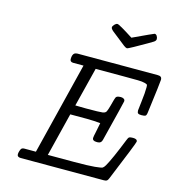

<svg xmlns="http://www.w3.org/2000/svg" viewBox="-129 -1022 1039 1132"><g transform="rotate(15 390.5 -456.0)"><path d="M79.1 -18.1Q79.1 -24.9 83 -38.3Q86.9 -51.8 94.2 -56.2Q100.1 -59.1 107.9 -59.1H178.2L317.9 -622.1H255.9Q234.9 -622.1 234.9 -640.1Q234.9 -668 248 -676.8Q254.9 -680.7 265.1 -681.2H755.9Q780.8 -681.2 780.8 -660.2Q780.8 -647 755.9 -455.1Q753.9 -436 747.6 -432.1Q741.2 -428.2 723.1 -428.2H722.2Q708 -428.2 702.4 -432.6Q696.8 -437 696.8 -450.2Q696.8 -456.1 703.4 -508.1Q710 -560.1 710 -594.2Q710 -605.5 708.5 -609.1Q707 -612.8 692.6 -616.9Q678.2 -621.1 650.1 -621.6Q622.1 -622.1 564 -622.1H392.1L332 -382.8Q343.3 -382.8 364.7 -382.3Q386.2 -381.8 397 -381.8Q481.9 -381.8 499 -384.5Q516.1 -387.2 521 -398.9Q526.9 -412.1 533 -434.6Q539.1 -457 543.5 -473.6Q547.9 -490.2 553.2 -494.1Q562 -500 578.1 -500Q589.4 -500 597.2 -495.1Q605 -490.2 604 -480Q604 -475.1 542 -229Q537.1 -207 515.1 -207H508.8Q482.9 -207 482.9 -225.1Q482.9 -232.9 490 -264.4Q497.1 -295.9 501 -319.8Q464.8 -323.7 418.9 -324.2H316.9L251 -59.1H410.2Q497.1 -59.1 536.6 -63Q576.2 -66.9 583 -71Q589.8 -75.2 598.1 -88.9Q625 -135.7 675.8 -263.2Q681.6 -279.3 687.7 -282.7Q693.8 -286.1 709 -286.1H710.9Q736.8 -286.1 736.8 -270Q736.8 -261.2 637.2 -20Q632.3 -7.8 626.7 -3.9Q621.1 0 607.9 0H101.1Q79.1 0 79.1 -18.1ZM448.2 -911.1Q459.5 -911.1 547.9 -854Q671.9 -912.1 674.8 -912.1Q683.6 -912.1 689.2 -903.1Q694.8 -894 694.8 -884.8Q694.8 -875 683.3 -866.9Q671.9 -858.9 576.2 -805.2Q543.9 -787.1 538.1 -787.1Q532.2 -787.1 519 -796.6Q505.9 -806.2 435.1 -862.8Q420.9 -875 420.9 -883.1Q420.9 -891.1 430.4 -901.1Q439.9 -911.1 448.2 -911.1Z"/></g></svg>

Font: CMU Concrete
Style: Italic
Weight: 500
Italic angle: -14.04°
Version: Version 0.7.0